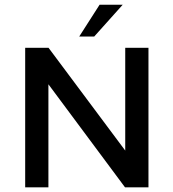

<svg xmlns="http://www.w3.org/2000/svg" viewBox="-20 -799 740 819"><path d="M503.4 -778.8H404.8L317.9 -643.1H381.8ZM514.2 -595.2V-156.7L187 -595.2H87.4V0H186.5V-439.5L513.2 0H613.3V-595.2Z"/></svg>

Font: Now SemiBold
Style: Regular
Weight: 600
Designer: Alfredo Marco Pradil
Foundry: Alfredo Marco Pradil
Version: Version 1.200;hotconv 1.0.109;makeotfexe 2.5.65596